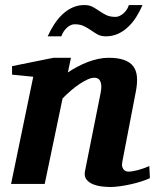

<svg xmlns="http://www.w3.org/2000/svg" viewBox="-20 -729 618 761"><path d="M574.2 -22.9Q561 -16.6 541.5 -10.3Q522 -3.9 500.2 1Q478.5 5.9 456.8 9Q435.1 12.2 418 12.2Q401.4 12.2 382.1 9.8Q362.8 7.3 346.9 0.5Q331.1 -6.3 322 -18.6Q313 -30.8 316.9 -50.8L377.9 -356Q381.8 -374 381.6 -386.5Q381.3 -398.9 377.7 -406.7Q374 -414.6 367.9 -417.7Q361.8 -420.9 354 -420.9Q342.3 -420.9 327.1 -414.1Q312 -407.2 295.2 -396Q278.3 -384.8 261 -369.9Q243.7 -355 228 -338.9L157.2 0H23.9L111.8 -424.8L27.8 -433.1V-466.8L191.9 -500H261.2L249 -441.9Q267.1 -454.1 287.4 -464.8Q307.6 -475.6 328.4 -483.4Q349.1 -491.2 369.9 -495.6Q390.6 -500 410.2 -500Q447.3 -500 471.4 -491.5Q495.6 -482.9 508.1 -466.3Q520.5 -449.7 522.7 -425.3Q524.9 -400.9 519 -369.1L464.8 -87.9Q462.4 -75.7 464.6 -68.1Q466.8 -60.5 470.9 -56.2Q475.1 -51.8 480 -50.3Q484.9 -48.8 488.8 -48.8Q504.4 -48.8 526.9 -54.9Q549.3 -61 571.8 -70.8ZM544.9 -709Q533.7 -683.1 519.3 -660.6Q504.9 -638.2 486.8 -621.3Q468.8 -604.5 447 -594.7Q425.3 -585 399.9 -585Q379.9 -585 366.7 -592.5Q353.5 -600.1 340.8 -608.9Q328.1 -617.7 313.2 -625.2Q298.3 -632.8 275.9 -632.8Q268.1 -632.8 260 -629.2Q252 -625.5 244.9 -618.9Q237.8 -612.3 232.2 -603.8Q226.6 -595.2 223.1 -585H168.9Q180.7 -610.8 195.3 -633.3Q210 -655.8 228 -672.6Q246.1 -689.5 267.6 -699.2Q289.1 -709 314 -709Q334 -709 347.4 -701.7Q360.8 -694.3 373.5 -685.5Q386.2 -676.8 400.9 -669.4Q415.5 -662.1 438 -662.1Q445.8 -662.1 453.9 -665.8Q461.9 -669.4 469.2 -675.8Q476.6 -682.1 482.2 -690.7Q487.8 -699.2 490.7 -709Z"/></svg>

Font: Charis SIL Am
Style: Bold Italic
Weight: 700
Italic angle: -11°
Foundry: SIL International
Version: Version 5.000